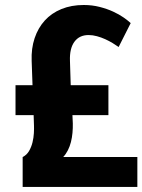

<svg xmlns="http://www.w3.org/2000/svg" viewBox="-20 -741 564 761"><path d="M267.1 -284.7 268.6 -252Q269 -233.4 267.3 -214.6Q265.6 -195.8 261.2 -178.2Q256.8 -160.6 249 -145.3Q241.2 -129.9 230.5 -118.7H524.4V0H69.8V-118.7Q85.9 -126.5 95.2 -142.6Q104.5 -158.7 108.9 -177Q113.3 -195.3 114.3 -213.4Q115.2 -231.4 114.7 -243.2L113.3 -284.7H41.5V-403.3H108.9L105.5 -499.5Q103.5 -548.8 117.2 -589.6Q130.9 -630.4 157.5 -659.7Q184.1 -689 223.4 -705.1Q262.7 -721.2 312 -721.2Q345.2 -721.2 374.8 -713.6Q404.3 -706.1 428.2 -695.1Q452.1 -684.1 470 -671.6Q487.8 -659.2 498 -649.4L450.2 -554.7Q439.9 -562 426.3 -570.3Q412.6 -578.6 397 -585.7Q381.3 -592.8 364.5 -597.4Q347.7 -602.1 331.1 -602.1Q294.4 -602.1 274.9 -575.4Q255.4 -548.8 257.3 -499.5L260.3 -403.3H409.7V-284.7Z"/></svg>

Font: Ufes Sans ExtraBold
Style: Regular
Weight: 800
Designer: Ricardo Esteves & Filipe Motta
Foundry: ProDesignUfes - Ricardo Esteves, Filipe Motta (This is a derivative work, based on Roboto family, by Christian Robertson
Version: Version 2.0